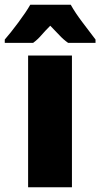

<svg xmlns="http://www.w3.org/2000/svg" viewBox="-66 -786 421 806"><path d="M236 0H52V-553H236ZM231 -766H61Q44 -736 10.5 -691Q-23 -646 -46 -620V-606H73Q92 -620 107 -637.5Q122 -655 145 -678Q168 -655 184 -637.5Q200 -620 220 -606H335V-620Q310 -653 280 -692.5Q250 -732 231 -766Z"/></svg>

Font: Noto Sans Display SemiCondensed Black
Style: Regular
Weight: 900
Width: 4
Designer: Monotype Design Team
Foundry: Monotype Imaging Inc.
Version: Version 1.900